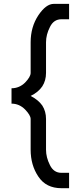

<svg xmlns="http://www.w3.org/2000/svg" viewBox="-20 -780 420 1000"><path d="M339.8 -759.8Q339.8 -740.2 339.8 -679.7Q330.1 -679.7 299.8 -679.7Q259.8 -679.7 240.2 -639.6Q219.7 -599.6 219.7 -559.6Q219.7 -506.8 219.7 -400.4Q219.7 -360.4 200.2 -330.1Q179.7 -299.8 139.6 -280.3Q179.7 -259.8 200.2 -230.5Q219.7 -200.2 219.7 -160.2Q219.7 -106.4 219.7 0Q219.7 40 240.2 80.1Q259.8 120.1 299.8 120.1Q313.5 120.1 339.8 120.1Q339.8 139.6 339.8 200.2Q330.1 200.2 299.8 200.2Q219.7 200.2 179.7 139.6Q139.6 80.1 139.6 0Q139.6 -40 139.6 -80.1Q139.6 -120.1 139.6 -160.2Q139.6 -179.7 110.4 -210Q80.1 -240.2 40 -240.2Q40 -266.6 40 -320.3Q80.1 -320.3 110.4 -349.6Q139.6 -379.9 139.6 -400.4Q139.6 -453.1 139.6 -559.6Q139.6 -639.6 179.7 -700.2Q219.7 -759.8 259.8 -759.8Q287.1 -759.8 339.8 -759.8Z"/></svg>

Font: Alibu-Mazigh Belkasim 1
Style: Bold
Weight: 400
Designer: Mazigh Moubarik Belkasim
Version: Version 1.0